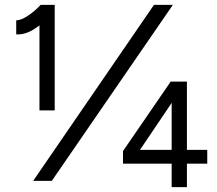

<svg xmlns="http://www.w3.org/2000/svg" viewBox="-20 -747 898 793"><path d="M143 -693 148 -727H206V-291H143ZM148 -727 189 -684Q152 -645 116.5 -624Q81 -603 47 -605V-663Q66 -663 94.5 -681.5Q123 -700 148 -727ZM616 -727H694L194 0H117ZM488 -123 685 -410 724 -374 536 -95ZM488 -123 527 -128H836V-71H488ZM689 -371 685 -410H752V26H689Z"/></svg>

Font: 寒蝉端黑体 Light
Style: Regular
Weight: 300
Designer: ChillDuanSans {Warren2060}; 
Source Han Sans {Ryoko NISHIZUKA 西塚涼子 (kana, bopomofo & ideographs); Paul D. Hunt (Latin, G
Foundry: ChillType&Adobe
Version: Version 1.300;Glyphs 3.3 (3306)